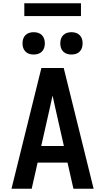

<svg xmlns="http://www.w3.org/2000/svg" viewBox="-20 -1149 640 1169"><path d="M50 0 232 -735H368L550 0H427L391 -159H209L173 0ZM231 -260H369L317 -490Q313 -509 308.5 -528.5Q304 -548 300 -567Q296 -548 291.5 -528.5Q287 -509 283 -490ZM415 -817Q401 -817 388 -821Q375 -825 365 -835Q355 -845 351 -858Q347 -871 347 -885Q347 -899 351 -912Q355 -925 365 -935Q375 -945 388 -949Q401 -953 415 -953Q429 -953 442 -949Q455 -945 465 -935Q475 -925 479 -912Q483 -899 483 -885Q483 -871 479 -858Q475 -845 465 -835Q455 -825 442 -821Q429 -817 415 -817ZM185 -817Q171 -817 158 -821Q145 -825 135 -835Q125 -845 121 -858Q117 -871 117 -885Q117 -899 121 -912Q125 -925 135 -935Q145 -945 158 -949Q171 -953 185 -953Q199 -953 212 -949Q225 -945 235 -935Q245 -925 249 -912Q253 -899 253 -885Q253 -871 249 -858Q245 -845 235 -835Q225 -825 212 -821Q199 -817 185 -817ZM128 -1051V-1129H473V-1051Z"/></svg>

Font: Iosevka Aile
Style: Bold
Weight: 700
Designer: Belleve Invis
Foundry: Belleve Invis
Version: Version 28.0.1; ttfautohint (v1.8.4)